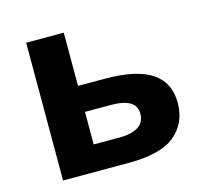

<svg xmlns="http://www.w3.org/2000/svg" viewBox="-85 -641 783 735"><g transform="rotate(-15 307.0 -273.0)"><path d="M227 -335H332Q458 -335 518.5 -295Q579 -255 579 -174Q579 -95 523 -47.5Q467 0 338 0H78V-546H227ZM430 -172Q430 -232 329 -232H227V-103H331Q375 -103 402.5 -119Q430 -135 430 -172Z"/></g></svg>

Font: Noto Sans IKEA
Style: Bold
Weight: 600
Designer: Monotype Design Team
Foundry: Monotype Imaging Inc.
Version: Version 2.001